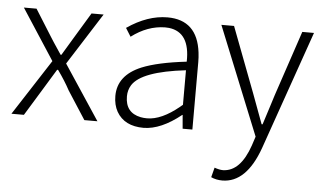

<svg xmlns="http://www.w3.org/2000/svg" viewBox="-53 -632 1602 958"><g transform="rotate(5 748.0 -153.5)"><path d="M14.6 0 195.3 -279.3 30.3 -533.2H93.8L175.8 -402.3Q183.6 -388.7 233.4 -314.5H237.3Q290 -402.3 290 -402.3L369.1 -533.2H429.7L264.6 -273.4L445.3 0H379.9L289.1 -140.6Q264.6 -186.5 227.5 -238.3H222.7Q214.8 -224.6 198.2 -198.2Q174.8 -159.2 163.1 -140.6L77.1 0Z M677.7 12.7Q581.1 12.7 542 -55.7Q523.4 -88.9 523.4 -133.8Q523.4 -237.3 640.6 -286.1Q719.7 -318.4 863.3 -335Q867.2 -482.4 760.7 -495.1Q751 -496.1 741.2 -496.1Q653.3 -495.1 573.2 -434.6L546.9 -476.6Q649.4 -546.9 749 -546.9Q898.4 -546.9 918 -385.7Q920.9 -362.3 920.9 -337.9V0H872.1L866.2 -68.4H864.3Q764.6 11.7 677.7 12.7ZM690.4 -36.1Q762.7 -36.1 850.6 -108.4Q857.4 -114.3 863.3 -119.1V-292Q642.6 -266.6 596.7 -193.4Q581.1 -168 581.1 -136.7Q581.1 -54.7 658.2 -39.1Q673.8 -36.1 690.4 -36.1Z M1091.8 240.2Q1060.5 240.2 1035.2 228.5L1047.9 179.7Q1072.3 188.5 1090.8 188.5Q1177.7 186.5 1223.6 52.7L1238.3 7.8L1019.5 -533.2H1083L1207 -207Q1244.1 -105.5 1262.7 -56.6H1267.6Q1277.3 -86.9 1298.8 -154.3Q1310.5 -190.4 1315.4 -207L1424.8 -533.2H1483.4L1275.4 61.5Q1211.9 239.3 1091.8 240.2Z"/></g></svg>

Font: Taipei Sans TC Beta Light
Style: Regular
Weight: 300
Designer: JT Foundry
Foundry: JT Foundry
Version: Version 1.000